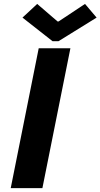

<svg xmlns="http://www.w3.org/2000/svg" viewBox="-20 -968 517 988"><path d="M35.2 0 179.2 -719.7H342.3L198.2 0ZM250.5 -755.9 95.7 -877.4 171.4 -947.8 276.4 -857.4H281.2L417.5 -947.8L477.1 -877.4L280.8 -755.9Z"/></svg>

Font: Reddit Sans ExtraBold
Style: Italic
Weight: 800
Italic angle: -11.25°
Designer: Stephen Hutchings
Version: Version 1.013